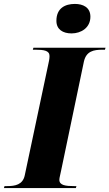

<svg xmlns="http://www.w3.org/2000/svg" viewBox="-51 -957 557 977"><path d="M313 -787C362 -787 409 -816 409 -872C409 -920 371 -937 330 -937C281 -937 236 -916 236 -851C236 -807 269 -787 313 -787ZM-31 0H335L338 -10H325C283 -10 251 -14 251 -42C251 -53 256 -67 260 -89L376 -644C388 -697 426 -704 470 -704H483L486 -714H119L116 -704H129C172 -704 201 -700 201 -672C201 -668 201 -657 196 -636L75 -65C65 -17 26 -10 -15 -10H-28Z"/></svg>

Font: Noto Serif Display ExtraBold
Style: Italic
Weight: 800
Italic angle: -12°
Designer: Monotype Design Team
Foundry: Monotype Imaging Inc.
Version: Version 2.009